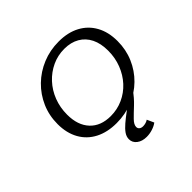

<svg xmlns="http://www.w3.org/2000/svg" viewBox="-191 -769 1154 1154"><g transform="rotate(-45 386.0 -192.0)"><path d="M428.2 197.6Q390.3 197.6 366.1 179Q341.9 160.5 341.9 131.5Q341.9 109.7 356 89.5Q370.2 69.4 394.4 48.8Q418.5 28.2 448.4 6Q478.2 -16.1 509.7 -42.7L570.2 -63.7Q540.3 -21 506.5 10.5Q472.6 41.9 448.8 66.1Q425 90.3 425 110.5Q425 122.6 433.9 129.8Q442.7 137.1 458.1 137.1Q469.4 137.1 481.5 133.5Q493.5 129.8 500.8 124.2L521 168.5Q504 181.5 479 189.5Q454 197.6 428.2 197.6ZM358.9 11.3Q280.6 11.3 223 -18.5Q165.3 -48.4 134.3 -104Q103.2 -159.7 103.2 -235.5Q103.2 -308.1 130.6 -371Q158.1 -433.9 206.9 -481.5Q255.6 -529 320.2 -555.6Q384.7 -582.3 458.9 -582.3Q537.1 -582.3 593.5 -552Q650 -521.8 680.6 -466.1Q711.3 -410.5 711.3 -333.9Q711.3 -261.3 684.3 -198.4Q657.3 -135.5 609.3 -88.3Q561.3 -41.1 497.2 -14.9Q433.1 11.3 358.9 11.3ZM363.7 -43.5Q419.4 -43.5 468.1 -65.7Q516.9 -87.9 553.2 -127.4Q589.5 -166.9 610.1 -219.8Q630.6 -272.6 630.6 -333.1Q630.6 -394.4 609.3 -437.5Q587.9 -480.6 547.6 -504Q507.3 -527.4 451.6 -527.4Q396 -527.4 347.6 -504.8Q299.2 -482.3 262.1 -442.3Q225 -402.4 204.4 -349.2Q183.9 -296 183.9 -235.5Q183.9 -145.2 231.5 -94.4Q279 -43.5 363.7 -43.5Z"/></g></svg>

Font: Playfair 5pt SemiExpanded Light
Style: Italic
Weight: 300
Width: 6
Italic angle: -15.6°
Designer: Claus Eggers Sørensen
Foundry: Claus Eggers Sørensen
Version: Version 2.203